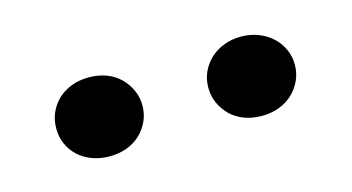

<svg xmlns="http://www.w3.org/2000/svg" viewBox="-33 -812 532 290"><g transform="rotate(-15 233.5 -667.0)"><path d="M45.4 -666.5Q45.4 -679.7 50.3 -690.9Q55.2 -702.1 64.2 -710.7Q73.2 -719.2 85.7 -723.9Q98.1 -728.5 112.8 -728.5Q127.4 -728.5 139.9 -723.9Q152.3 -719.2 161.1 -710.7Q169.9 -702.1 175 -690.9Q180.2 -679.7 180.2 -666.5Q180.2 -653.3 175 -642.1Q169.9 -630.9 161.1 -622.6Q152.3 -614.3 139.9 -609.6Q127.4 -605 112.8 -605Q98.1 -605 85.7 -609.6Q73.2 -614.3 64.2 -622.6Q55.2 -630.9 50.3 -642.1Q45.4 -653.3 45.4 -666.5ZM283.2 -666.5Q283.2 -679.7 288.3 -690.9Q293.5 -702.1 302.2 -710.4Q311 -718.8 323.5 -723.6Q335.9 -728.5 350.6 -728.5Q365.2 -728.5 377.7 -723.6Q390.1 -718.8 399.2 -710.4Q408.2 -702.1 413.3 -690.9Q418.5 -679.7 418.5 -666.5Q418.5 -653.3 413.3 -642.1Q408.2 -630.9 399.2 -622.3Q390.1 -613.8 377.7 -609.1Q365.2 -604.5 350.6 -604.5Q335.9 -604.5 323.5 -609.1Q311 -613.8 302.2 -622.3Q293.5 -630.9 288.3 -642.1Q283.2 -653.3 283.2 -666.5Z"/></g></svg>

Font: Millunium
Style: Bold
Weight: 700
Designer: kolcsarzsolt
Foundry: Kolcsar Szilard Zsolt
Version: Version 2.000980; 2016